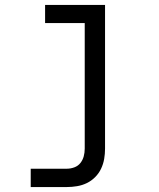

<svg xmlns="http://www.w3.org/2000/svg" viewBox="-20 -540 640 775"><path d="M104 215V141H250Q265 141 280 135.5Q295 130 304.5 118Q314 106 318 91Q322 76 322 60V-447H162V-520H404V60Q404 81 400.5 101.5Q397 122 388 141Q379 160 364 175Q349 190 330.5 199Q312 208 291 211.5Q270 215 250 215Z"/></svg>

Font: Iosevka SS04 Extended
Style: Regular
Weight: 400
Width: 7
Monospace: yes
Designer: Belleve Invis
Foundry: Belleve Invis
Version: Version 19.0.0; ttfautohint (v1.8.4)